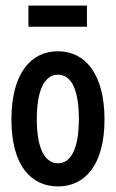

<svg xmlns="http://www.w3.org/2000/svg" viewBox="-20 -660 415 689"><path d="M82 -564H292V-640H82ZM188 9C284 9 355 -67 355 -231C355 -397 284 -476 188 -476C91 -476 21 -397 21 -231C21 -67 91 9 188 9ZM188 -74C141 -74 112 -128 112 -232C112 -341 142 -392 188 -392C235 -392 263 -341 263 -232C263 -128 235 -74 188 -74Z"/></svg>

Font: Inconsolata Condensed
Style: Bold
Weight: 700
Width: 3
Monospace: yes
Designer: Raph Levien, Cyreal, Brenton Simpson
Foundry: Raph Levien, Cyreal, Google
Version: Version 3.100